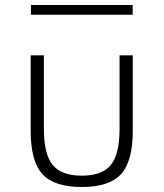

<svg xmlns="http://www.w3.org/2000/svg" viewBox="-20 -734 656 770"><path d="M308 16Q418.5 16 465.5 -35.8Q512.5 -87.5 512.5 -209.5V-512H459.5V-217Q459.5 -116 424.8 -72.8Q390 -29.5 308 -29.5Q226 -29.5 191 -72.8Q156 -116 156 -217V-512H103V-209.5Q103 -87.5 150 -35.8Q197 16 308 16ZM104 -675H512V-714H104Z"/></svg>

Font: Spartan Light
Style: Regular
Weight: 300
Designer: Matt Bailey, Mirko Velimirovic
Foundry: Matt Bailey
Version: Version 1.003; ttfautohint (v1.8.3)